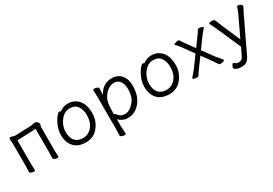

<svg xmlns="http://www.w3.org/2000/svg" viewBox="27 -1287 3217 2260"><g transform="rotate(-30 1636.0 -157.0)"><path d="M410 -19 412 -107V-417L159 -407V-106L162 0Q162 10 144.5 10Q127 10 109 2.5Q91 -5 91 -18L93 -106V-386L89 -465Q89 -473 91 -477Q94 -481 105.5 -481Q117 -481 135.5 -475Q154 -469 155 -468L369 -475Q392 -476 409 -481Q426 -486 441 -486Q456 -486 472 -470Q488 -454 488 -443Q488 -432 483 -422.5Q478 -413 478 -402V-107L481 -1Q481 9 463.5 9Q446 9 428 1.5Q410 -6 410 -19Z M844 -43Q893 -43 931.5 -69.5Q970 -96 993 -142Q1016 -188 1016 -258Q1016 -328 983.5 -377Q951 -426 878 -426Q805 -426 752.5 -357.5Q700 -289 700 -207.5Q700 -126 737.5 -84.5Q775 -43 844 -43ZM771 -445Q826 -486 886 -486Q946 -486 990 -457Q1083 -396 1083 -245Q1083 -143 1019 -62.5Q955 18 849.5 18Q744 18 688.5 -42.5Q633 -103 633 -207Q633 -287 682 -374Q703 -410 723 -432Q743 -454 753.5 -454Q764 -454 771 -445Z M1296 -101Q1300 -103 1303 -103Q1314 -103 1329 -81Q1356 -41 1415 -41Q1474 -41 1531.5 -105Q1589 -169 1589 -271.5Q1589 -374 1536 -410Q1512 -426 1478 -426Q1444 -426 1406.5 -404Q1369 -382 1337 -335.5Q1305 -289 1299 -209Q1296 -167 1296 -101ZM1229 144 1231 55V-368Q1231 -421 1228 -472Q1228 -482 1246 -482Q1264 -482 1283 -474.5Q1302 -467 1302 -454Q1302 -448 1301 -432Q1300 -416 1299.5 -398.5Q1299 -381 1298 -369Q1338 -437 1384.5 -461.5Q1431 -486 1486 -486Q1561 -486 1609 -433Q1657 -380 1657 -287Q1657 -194 1625.5 -127Q1594 -60 1540 -21.5Q1486 17 1418 17Q1383 17 1348 0Q1313 -17 1297 -38V56L1302 162Q1302 172 1284 172Q1266 172 1247.5 164.5Q1229 157 1229 144Z M1978 -43Q2027 -43 2065.5 -69.5Q2104 -96 2127 -142Q2150 -188 2150 -258Q2150 -328 2117.5 -377Q2085 -426 2012 -426Q1939 -426 1886.5 -357.5Q1834 -289 1834 -207.5Q1834 -126 1871.5 -84.5Q1909 -43 1978 -43ZM1905 -445Q1960 -486 2020 -486Q2080 -486 2124 -457Q2217 -396 2217 -245Q2217 -143 2153 -62.5Q2089 18 1983.5 18Q1878 18 1822.5 -42.5Q1767 -103 1767 -207Q1767 -287 1816 -374Q1837 -410 1857 -432Q1877 -454 1887.5 -454Q1898 -454 1905 -445Z M2523 -194 2422 -56Q2413 -44 2402.5 -27Q2392 -10 2385 0.5Q2378 11 2359.5 11Q2341 11 2324 4.5Q2307 -2 2307 -10Q2307 -14 2318.5 -25.5Q2330 -37 2373 -90L2486 -244L2379 -392Q2358 -420 2341 -437Q2324 -454 2324 -456Q2324 -464 2344.5 -471.5Q2365 -479 2380.5 -479Q2396 -479 2400 -471Q2409 -453 2430 -424L2524 -295L2621 -428Q2636 -447 2652 -477Q2656 -483 2671.5 -483Q2687 -483 2706 -475.5Q2725 -468 2725 -460Q2725 -458 2710.5 -443.5Q2696 -429 2670 -396L2560 -245L2672 -92Q2684 -76 2710.5 -46.5Q2737 -17 2737 -13Q2737 -4 2719.5 2.5Q2702 9 2683.5 9Q2665 9 2658.5 -1Q2652 -11 2641 -28.5Q2630 -46 2621 -58Z M2801 -464Q2801 -480 2838.5 -480Q2876 -480 2882 -464Q2890 -441 2910 -393L3026 -124L3149 -383Q3169 -422 3185 -476Q3188 -485 3202.5 -485Q3217 -485 3234 -474Q3251 -463 3251 -452Q3251 -441 3245.5 -430.5Q3240 -420 3229 -399.5Q3218 -379 3209 -361L2998 82Q2978 124 2952.5 144Q2927 164 2888 164H2878Q2859 164 2835 160Q2811 156 2788 137Q2783 132 2783 121Q2783 110 2793 92.5Q2803 75 2813 75Q2823 75 2835.5 88Q2848 101 2874.5 101Q2901 101 2916.5 89Q2932 77 2946 46L2990 -46L2844 -377Q2822 -425 2811.5 -443.5Q2801 -462 2801 -464Z"/></g></svg>

Font: LXGW WenKai
Style: Regular
Weight: 400
Designer: LXGW / Fontworks Inc.
Foundry: LXGW / Fontworks Inc.
Version: Version 1.520; June 14, 2025